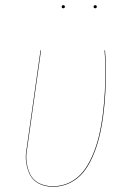

<svg xmlns="http://www.w3.org/2000/svg" viewBox="-20 -711 489 740"><path d="M224.1 -679.2Q217.8 -679.2 217.8 -685.1Q217.8 -690.9 224.1 -690.9Q230 -690.9 230 -685.1Q230 -679.2 224.1 -679.2ZM347.2 -679.2Q340.8 -679.2 340.8 -685.1Q340.8 -690.9 347.2 -690.9Q353 -690.9 353 -685.1Q353 -679.2 347.2 -679.2ZM384.8 -517.1Q388.2 -477.1 388.2 -442.9Q388.2 -396 386 -353.5Q383.8 -311 377.7 -264.6Q371.6 -218.3 361.8 -179.7Q352.1 -141.1 336.2 -105.5Q320.3 -69.8 299.6 -45.2Q278.8 -20.5 249.3 -5.9Q219.7 8.8 184.1 8.8Q151.9 8.8 128.9 -3.9Q106 -16.6 95.7 -36.9Q85.4 -57.1 81.3 -82.5Q77.1 -107.9 82 -133.8L136.2 -517.1H138.2L84 -133.8Q79.1 -108.4 83 -83.3Q86.9 -58.1 96.9 -38.1Q106.9 -18.1 129.6 -5.6Q152.3 6.8 184.1 6.8Q219.7 6.8 249 -8.1Q278.3 -22.9 298.8 -47.9Q319.3 -72.8 335.2 -108.9Q351.1 -145 360.6 -183.8Q370.1 -222.7 376 -268.8Q381.8 -314.9 384 -356.4Q386.2 -397.9 386.2 -442.9Q386.2 -477.1 382.8 -517.1Z"/></svg>

Font: Fira Sans Compressed Two
Style: Italic
Weight: 100
Width: 3
Italic angle: -8°
Designer: Carrois Corporate & Edenspiekermann AG
Foundry: Carrois Corporate GbR & Edenspiekermann AG
Version: Version 4.203;PS 004.203;hotconv 1.0.88;makeotf.lib2.5.64775